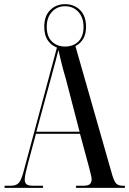

<svg xmlns="http://www.w3.org/2000/svg" viewBox="-20 -904 621 924"><path d="M2 0V-10H31Q59 -10 71.5 -25Q84 -40 96 -88L254 -675Q226 -686 209.5 -710.5Q193 -735 193 -775Q193 -827 221.5 -855.5Q250 -884 293 -884Q337 -884 365.5 -855.5Q394 -827 394 -775Q394 -739 380 -716.5Q366 -694 343 -682L521 -59Q530 -30 540 -20Q550 -10 574 -10H581V0H346V-10H378Q404 -10 412.5 -18Q421 -26 421 -42Q421 -51 416.5 -66.5Q412 -82 409 -97L365 -260H153L114 -115Q108 -93 103.5 -72Q99 -51 99 -40Q99 -24 108 -17Q117 -10 141 -10H187V0ZM293 -680Q332 -680 357 -704Q382 -728 382 -775Q382 -820 357 -847Q332 -874 293 -874Q255 -874 230 -847Q205 -820 205 -775Q205 -728 230 -704Q255 -680 293 -680ZM155 -270H363L297 -524Q283 -571 276 -600.5Q269 -630 261 -663Q254 -635 248 -612Q242 -589 232 -553Z"/></svg>

Font: Noto Serif Display ExtraCondensed Medium
Style: Regular
Weight: 500
Width: 2
Designer: Monotype Design Team
Foundry: Monotype Imaging Inc.
Version: Version 2.009